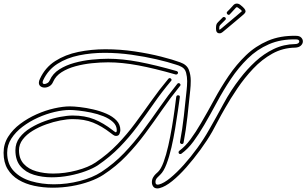

<svg xmlns="http://www.w3.org/2000/svg" viewBox="-30 -1013 1711 1072"><path d="M849 39Q833 39 825.5 28.5Q818 18 818 4Q818 -13 827 -26Q832 -34 839 -41Q846 -48 852 -53Q869 -69 883.5 -108.5Q898 -148 909.5 -199Q921 -250 930 -303.5Q939 -357 945 -402Q951 -447 954 -472Q956 -481 964 -481Q976 -481 974 -470Q970 -442 963.5 -396Q957 -350 948 -295.5Q939 -241 927 -189Q915 -137 899.5 -96.5Q884 -56 865 -38Q857 -31 847.5 -20.5Q838 -10 838 3Q838 18 850 18Q855 18 858 17Q885 10 921 -19.5Q957 -49 996 -92.5Q1035 -136 1072 -187Q1109 -238 1137 -288Q1179 -361 1218.5 -434.5Q1258 -508 1310 -575Q1349 -626 1396 -669.5Q1443 -713 1498.5 -739.5Q1554 -766 1618 -767Q1629 -767 1635 -771.5Q1641 -776 1641 -781Q1641 -793 1623 -793Q1538 -795 1471.5 -766Q1405 -737 1353 -686Q1301 -635 1259 -572Q1217 -509 1181 -442Q1145 -375 1110 -315Q1081 -265 1050 -223Q1019 -181 983 -155Q981 -153 977 -153Q967 -153 967 -163Q967 -168 971 -171Q1004 -195 1033.5 -235Q1063 -275 1092 -325Q1129 -388 1166 -456.5Q1203 -525 1246.5 -589Q1290 -653 1343.5 -704.5Q1397 -756 1466 -785.5Q1535 -815 1623 -813Q1642 -813 1651.5 -803.5Q1661 -794 1661 -782Q1661 -769 1650 -758.5Q1639 -748 1618 -747Q1549 -746 1490.5 -713.5Q1432 -681 1383.5 -629.5Q1335 -578 1295.5 -519.5Q1256 -461 1226 -408Q1204 -370 1186.5 -336.5Q1169 -303 1155 -278Q1127 -229 1089 -177Q1051 -125 1010.5 -79Q970 -33 931.5 -2Q893 29 862 37Q858 38 855 38.5Q852 39 849 39ZM985 -209Q981 -209 977.5 -212.5Q974 -216 975 -221Q988 -289 996.5 -365Q1005 -441 1012 -510Q1013 -520 1014 -533Q1015 -546 1015 -560Q1015 -584 1009 -607Q1003 -630 983 -640Q968 -648 953 -652Q908 -667 843.5 -682Q779 -697 704 -707.5Q629 -718 554 -718Q480 -718 411.5 -704Q343 -690 290.5 -656.5Q238 -623 211 -565Q208 -558 208 -553Q208 -544 218 -544Q226 -544 235 -549.5Q244 -555 248 -565Q264 -602 301 -625.5Q338 -649 385.5 -662Q433 -675 482.5 -680Q532 -685 574 -685Q653 -685 745.5 -667.5Q838 -650 957 -616Q964 -613 964 -607Q964 -603 960.5 -599.5Q957 -596 951 -597Q833 -631 742 -648Q651 -665 574 -665Q531 -665 483 -660Q435 -655 391 -643Q347 -631 314 -610Q281 -589 267 -557Q260 -540 246.5 -532Q233 -524 219 -524Q206 -524 196.5 -531Q187 -538 187 -551Q187 -561 193 -573Q222 -636 278 -672Q334 -708 407 -723Q480 -738 558 -738Q641 -738 721.5 -726Q802 -714 869 -697Q936 -680 976 -665Q1013 -652 1024 -624Q1035 -596 1035 -562Q1035 -535 1032 -508Q1025 -438 1016.5 -361.5Q1008 -285 995 -217Q994 -209 985 -209ZM264 35Q211 35 161.5 24.5Q112 14 73.5 -9Q35 -32 12.5 -69Q-10 -106 -10 -160Q-10 -209 15.5 -249.5Q41 -290 83 -321.5Q125 -353 174.5 -375Q224 -397 273 -408Q322 -419 360 -419Q382 -419 417 -415Q452 -411 491 -402Q530 -393 564.5 -378Q599 -363 620.5 -340.5Q642 -318 642 -286Q642 -279 637.5 -266.5Q633 -254 617 -254Q610 -254 601 -260.5Q592 -267 587 -271Q538 -309 489.5 -328.5Q441 -348 376 -348Q346 -348 307 -340.5Q268 -333 227.5 -318.5Q187 -304 152.5 -283Q118 -262 97 -234.5Q76 -207 76 -174Q76 -127 102.5 -98Q129 -69 173 -56.5Q217 -44 267 -44Q332 -44 398 -61.5Q464 -79 504 -106Q572 -152 625.5 -207.5Q679 -263 724.5 -324.5Q770 -386 814.5 -449Q859 -512 910 -573Q913 -577 918 -577Q923 -577 926.5 -571.5Q930 -566 925 -561Q873 -499 828.5 -435Q784 -371 738.5 -309.5Q693 -248 639 -192.5Q585 -137 516 -90Q490 -73 448.5 -57.5Q407 -42 357.5 -32.5Q308 -23 259 -23Q206 -23 159.5 -37Q113 -51 84.5 -84.5Q56 -118 56 -174Q56 -214 79.5 -245Q103 -276 141 -299Q179 -322 222.5 -337.5Q266 -353 306.5 -360.5Q347 -368 376 -368Q444 -368 496 -347Q548 -326 599 -286Q603 -283 607.5 -279.5Q612 -276 617 -274Q618 -274 620 -276.5Q622 -279 622 -286Q622 -312 601 -331.5Q580 -351 547.5 -364Q515 -377 478.5 -384.5Q442 -392 410 -395.5Q378 -399 360 -399Q322 -399 275 -388Q228 -377 181.5 -356Q135 -335 96 -305.5Q57 -276 33.5 -239.5Q10 -203 10 -160Q10 -97 47 -58Q84 -19 143.5 -1.5Q203 16 271 16Q344 16 415.5 -2.5Q487 -21 536 -53Q606 -99 662.5 -158Q719 -217 767.5 -282.5Q816 -348 862.5 -415Q909 -482 960 -545Q963 -549 968 -549Q973 -549 976.5 -543.5Q980 -538 975 -533Q923 -469 876 -401Q829 -333 780.5 -267.5Q732 -202 675.5 -143Q619 -84 547 -37Q515 -16 469 0.5Q423 17 370.5 26Q318 35 264 35ZM1196 -827Q1176 -827 1176 -853Q1176 -865 1177.5 -873Q1179 -881 1187 -889L1214 -916Q1216 -918 1220 -918Q1224 -918 1227.5 -915.5Q1231 -913 1231 -908Q1231 -905 1228 -902L1203 -877Q1196 -870 1195 -865.5Q1194 -861 1194 -853Q1194 -847 1195.5 -847Q1197 -847 1201 -850Q1205 -853 1221.5 -867Q1238 -881 1258.5 -898Q1279 -915 1296 -929.5Q1313 -944 1319 -949Q1319 -949 1319.5 -949.5Q1320 -950 1320 -951Q1320 -953 1316.5 -956.5Q1313 -960 1302 -968Q1295 -973 1293 -973Q1290 -973 1287 -970Q1277 -959 1265.5 -946.5Q1254 -934 1252 -932Q1250 -930 1247 -930Q1243 -930 1239.5 -933.5Q1236 -937 1236 -941Q1236 -945 1238 -947Q1246 -955 1257 -966.5Q1268 -978 1271 -982Q1280 -993 1292 -993Q1304 -993 1314 -984Q1341 -963 1341 -950Q1341 -943 1333 -935Q1326 -929 1308.5 -914Q1291 -899 1270.5 -882Q1250 -865 1233.5 -851Q1217 -837 1213 -834Q1205 -827 1196 -827Z"/></svg>

Font: Neonderthaw
Style: Regular
Weight: 400
Designer: Robert E. Leuschke
Foundry: Robert E. Leuschke
Version: Version 1.010; ttfautohint (v1.8.3)